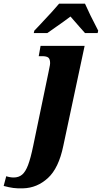

<svg xmlns="http://www.w3.org/2000/svg" viewBox="-152 -786 555 1046"><path d="M-132 227 -118 174Q-110 177 -98.5 179Q-87 181 -78 181Q-50 181 -31.5 165.5Q-13 150 1 113Q15 76 29 8L112 -391Q113 -398 117 -416Q121 -434 121 -442Q121 -464 111.5 -472Q102 -480 77 -480H59L69 -536H309L193 8Q168 130 109 184Q50 238 -26 240Q-57 241 -79.5 238Q-102 235 -132 227ZM35 -619 58 -643Q143 -733 170 -766H311Q334 -713 383 -619L380 -606H311L280 -641L232 -696L194 -668Q114 -611 106 -606H32Z"/></svg>

Font: Noto Serif NarrowExtraBold
Style: Italic
Weight: 800
Width: 4
Italic angle: -12°
Designer: Monotype Design Team
Foundry: Monotype Imaging Inc.
Version: Version 1.001